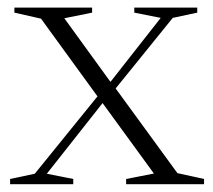

<svg xmlns="http://www.w3.org/2000/svg" viewBox="-20 -474 548 494"><path d="M436.5 -28.5 505 -13.5V0H304.5V-13.5L376 -27.5L240.5 -213.5L234.5 -221L85.5 -426L17 -441.5V-454.5H217V-441.5L145.5 -427L267 -259.5L273.5 -252ZM255.5 -223.5 100.5 -27 168.5 -13.5V0H6V-13.5L69.5 -27L242.5 -240.5L253 -249L393.5 -428L325.5 -441.5V-454.5H487.5V-441.5L424.5 -428L265.5 -231.5Z"/></svg>

Font: Newsreader 36pt Light
Style: Regular
Weight: 300
Designer: Hugues Gentile
Foundry: Production Type
Version: Version 1.003